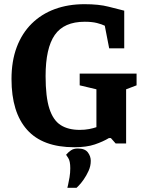

<svg xmlns="http://www.w3.org/2000/svg" viewBox="-20 -686 693 918"><path d="M441 -259 361 -278V-334H633V-278L583 -259V0H533L510 -26H501Q473 -9 433.5 4.5Q394 18 335 18Q184 18 109.5 -65.5Q35 -149 35 -308Q35 -394 60 -460.5Q85 -527 131.5 -573Q178 -619 242 -642.5Q306 -666 384 -666Q453 -666 499 -654Q545 -642 574 -635V-455H502L481 -563Q467 -570 443.5 -576Q420 -582 385 -582Q286 -582 242 -519Q198 -456 198 -322Q198 -223 216 -167Q234 -111 270 -88Q306 -65 361 -65Q386 -65 406.5 -69Q427 -73 441 -78ZM302 212Q302 212 305.5 197.5Q309 183 312.5 161.5Q316 140 316 118Q316 84 306 69Q296 54 296 54Q306 42 319 33Q332 24 352 24Q386 24 400 42.5Q414 61 414 83Q414 108 403.5 131Q393 154 380 172.5Q367 191 356.5 201.5Q346 212 346 212Z"/></svg>

Font: Faustina VF Beta
Style: Regular
Weight: 400
Designer: Alfonso Garcia
Foundry: Omnibus-Type
Version: Version 1.006